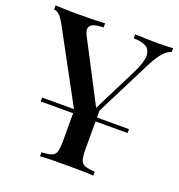

<svg xmlns="http://www.w3.org/2000/svg" viewBox="-132 -816 863 924"><g transform="rotate(20 299.0 -354.0)"><path d="M532 -269V-249H87V-269ZM598 -708V-688Q578 -683 557.5 -660.5Q537 -638 512 -590L315 -199H288L54 -631Q34 -667 20.5 -677Q7 -687 -4 -687V-708Q18 -707 42 -706Q66 -705 94 -705Q130 -705 172 -705.5Q214 -706 250 -708V-687Q225 -687 205.5 -682Q186 -677 179.5 -662.5Q173 -648 187 -621L352 -304L336 -287L459 -532Q490 -593 490.5 -626.5Q491 -660 468.5 -673.5Q446 -687 404 -688V-708Q435 -707 465 -706Q495 -705 522 -705Q547 -705 565 -706Q583 -707 598 -708ZM368 -322V-106Q368 -70 374 -52Q380 -34 397 -28Q414 -22 447 -20V0Q423 -2 386 -2.5Q349 -3 311 -3Q270 -3 233 -2.5Q196 -2 174 0V-20Q208 -22 225 -28Q242 -34 247.5 -52Q253 -70 253 -106V-311L318 -249Z"/></g></svg>

Font: Playfair Display Medium
Style: Regular
Weight: 500
Designer: Claus Eggers Sørensen
Foundry: Claus Eggers Sørensen
Version: Version 1.203